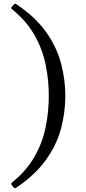

<svg xmlns="http://www.w3.org/2000/svg" viewBox="-20 -860 452 1011"><path d="M52 127Q59 134 66 128Q165 61 221.5 -17.5Q278 -96 301 -182Q324 -268 324 -355Q324 -442 301 -528Q278 -614 221.5 -693Q165 -772 66 -838Q58 -844 52 -835L42 -824Q35 -817 44 -811Q120 -749 162 -674.5Q204 -600 220.5 -518.5Q237 -437 237 -355Q237 -273 220.5 -191Q204 -109 161.5 -34.5Q119 40 43 101Q37 107 42 115Z"/></svg>

Font: Hahmlet
Style: Regular
Weight: 400
Designer: Minjoo Ham & Mark Frömberg
Foundry: hypertype
Version: Version 1.001; ttfautohint (v1.8.3)